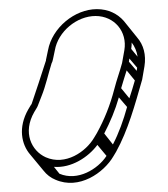

<svg xmlns="http://www.w3.org/2000/svg" viewBox="-20 -201 368 420"><path d="M48 28 42 38C19 78 27 115 46 137L75 172C82 181 91 188 101 192C153 215 207 177 228 141L234 131C260 84 275 29 291 -27L296 -56C300 -81 294 -103 280 -119L251 -155C237 -171 217 -181 192 -181C143 -181 94 -140 85 -91L81 -72C80 -69 81 -68 80 -67C70 -35 59 -3 49 27ZM252 -91 247 -63C241 -41 236 -29 230 -6C221 29 208 61 192 90L186 100C168 131 123 162 80 143C49 129 29 89 55 44L61 34C62 32 63 30 64 27L71 9C80 -13 86 -41 93 -63C95 -66 95 -69 96 -72L100 -91C107 -132 148 -166 189 -166C230 -166 259 -132 252 -91ZM280 -53 279 -46 262 -66 263 -73ZM281 -77 267 -94C268 -99 268 -103 268 -108C275 -99 279 -89 281 -77ZM275 -25C271 -10 267 1 263 14L245 -8C249 -22 253 -34 257 -47ZM258 33C250 62 240 90 227 115L208 91C221 66 232 40 240 12ZM213 140C194 169 150 196 110 179L98 164C136 167 173 143 193 116Z"/></svg>

Font: Blanket
Style: Ugh
Weight: 900
Foundry: Cannot Into Space Fonts
Version: Version 0.9